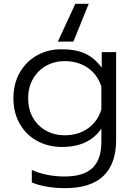

<svg xmlns="http://www.w3.org/2000/svg" viewBox="-20 -752 696 1002"><path d="M373 -732H443L363 -535H282ZM146 200V135Q222 169 318 169Q416 169 462.5 124.5Q509 80 509 -10V-81Q444 15 303 15Q232 15 174 -16.5Q116 -48 83 -106Q50 -164 50 -239Q50 -315 83 -373Q116 -431 173 -463Q230 -495 301 -495Q375 -495 424 -472.5Q473 -450 511 -399V-480H586V-20Q586 102 520 166Q454 230 318 230Q270 230 224 222Q178 214 146 200ZM509 -181V-300Q489 -363 438 -398Q387 -433 317 -433Q264 -433 220.5 -408.5Q177 -384 152 -340Q127 -296 127 -239Q127 -181 152 -137.5Q177 -94 220.5 -70Q264 -46 317 -46Q388 -46 439 -82Q490 -118 509 -181Z"/></svg>

Font: Prompt Light
Style: Regular
Weight: 300
Designer: Katatrad Team
Foundry: CadsonDemak
Version: Version 1.001